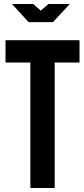

<svg xmlns="http://www.w3.org/2000/svg" viewBox="-20 -935 416 955"><path d="M131 0H252V-624H375.5V-735H7.5V-624H131ZM122.5 -825H243.5L327 -915H221L182.5 -882L145.5 -915H39.5Z"/></svg>

Font: League Gothic SemiExpanded
Style: Regular
Weight: 400
Width: 6
Designer: The League of Moveable Type
Version: Version 1.600; ttfautohint (v1.8.3)